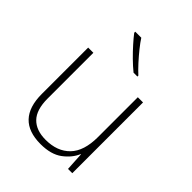

<svg xmlns="http://www.w3.org/2000/svg" viewBox="-217 -886 1017 1017"><g transform="rotate(45 291.0 -378.0)"><path d="M492 -530V0H460L454 -103H452Q433 -58 387.5 -24Q342 10 264 10Q81 10 81 -183V-530H120V-187Q120 -103 158 -64Q196 -25 267 -25Q354 -25 403.5 -76Q453 -127 453 -232V-530ZM243 -766Q257 -744 279.5 -716Q302 -688 327 -660.5Q352 -633 374 -613V-606H345Q319 -627 291 -654.5Q263 -682 238.5 -709.5Q214 -737 198 -758V-766Z"/></g></svg>

Font: Noto Sans Devanagari ExtraLight
Style: Regular
Weight: 200
Designer: Jelle Bosma - Monotype Design Team
Foundry: Monotype Imaging Inc.
Version: Version 2.004; ttfautohint (v1.8.4.7-5d5b)